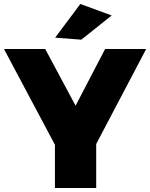

<svg xmlns="http://www.w3.org/2000/svg" viewBox="-28 -948 757 968"><path d="M709 -701 457 -222V0H249V-218L-8 -701H200L353 -415L502 -701ZM377 -928 535 -870 382 -748 250 -758Z"/></svg>

Font: #9Slide03 Montserrat ExtraBold
Style: Regular
Weight: 800
Designer: Julieta Ulanovsky
Foundry: Julieta Ulanovsky
Version: Version 6.001